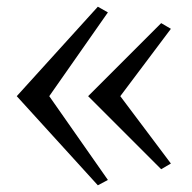

<svg xmlns="http://www.w3.org/2000/svg" viewBox="-20 -548 574 573"><path d="M272 -528 30 -261 272 5 302 -11 127 -261 302 -511ZM461 -479 243 -261 461 -43 490 -60 339 -261 490 -462Z"/></svg>

Font: Sprat Extended
Style: Bold
Weight: 700
Width: 9
Designer: Ethan Nakache
Foundry: Collletttivo
Version: Version 2.000;Glyphs 3.2 (3217)